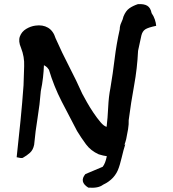

<svg xmlns="http://www.w3.org/2000/svg" viewBox="-20 -738 832 922"><path d="M91 19Q87 22 77.5 20.5Q68 19 60 17Q70 -73 78.5 -158.5Q87 -244 93 -328Q94 -375 96 -420Q98 -465 81 -508Q67 -540 75.5 -563Q84 -586 105.5 -599Q127 -612 150 -615Q185 -620 210.5 -605Q236 -590 247 -554Q278 -484 312.5 -417.5Q347 -351 375 -288Q383 -273 397 -248Q411 -223 428.5 -197Q446 -171 462.5 -151.5Q479 -132 492 -129Q497 -170 499.5 -222.5Q502 -275 510 -314Q522 -385 530.5 -455.5Q539 -526 555 -597Q555 -614 562.5 -629.5Q570 -645 573 -659Q584 -686 601 -698Q618 -710 642 -718Q671 -720 687 -710.5Q703 -701 708 -675Q718 -661 723.5 -644.5Q729 -628 730 -614Q691 -606 677.5 -597Q664 -588 659 -568L643 -494Q639 -409 624 -327.5Q609 -246 598 -161Q599 -142 595 -117.5Q591 -93 586 -70Q582 -54 577 -41Q582 -48 581 -43Q577 -32 573 -16Q569 0 564 20Q559 40 555.5 52Q552 64 551 66Q533 122 475 149Q452 167 404 163Q359 135 390 98L473 63Q486 47 493 12Q476 10 454 3Q416 -14 393 -45Q370 -76 350 -109Q313 -179 276 -251Q239 -323 215 -403Q212 -408 207 -413.5Q202 -419 191 -425Q190 -397 186.5 -365.5Q183 -334 176 -301Q171 -236 160.5 -172Q150 -108 144 -43Q139 -18 124 -4.5Q109 9 91 19Z"/></svg>

Font: Mansalva
Style: Regular
Weight: 400
Designer: Carolina Short
Foundry: Carolina Short
Version: Version 2.112; ttfautohint (v1.8.4.7-5d5b)